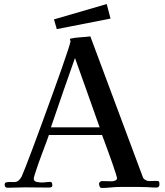

<svg xmlns="http://www.w3.org/2000/svg" viewBox="-20 -926 814 950"><path d="M473 -296Q442 -382 412 -468Q382 -554 351 -639Q321 -554 291 -468Q261 -382 232 -296ZM769 -14Q769 2 754 2Q744 2 732.5 1.5Q721 1 710 0Q688 -1 665.5 -1Q643 -1 620 -1Q609 -1 597.5 -1Q586 -1 574 -1Q552 -1 529 1.5Q506 4 483 4Q476 4 473 -3.5Q470 -11 470 -17Q470 -22 475 -26Q480 -30 484 -30L533 -29Q541 -29 550 -32.5Q559 -36 559 -46Q559 -48 552.5 -68.5Q546 -89 536 -118Q526 -147 515 -176.5Q504 -206 496 -228.5Q488 -251 485 -258H222Q219 -249 210.5 -226Q202 -203 191 -174Q180 -145 170 -116.5Q160 -88 153.5 -67.5Q147 -47 147 -42Q147 -29 161.5 -26Q176 -23 185 -23Q196 -23 206.5 -24.5Q217 -26 227 -26Q236 -26 237.5 -19.5Q239 -13 239 -6Q237 0 232 1Q227 2 222 2Q193 2 163 1.5Q133 1 104 1Q82 1 60.5 2Q39 3 18 3Q3 3 3 -13Q3 -22 12 -24Q21 -26 32.5 -25.5Q44 -25 49 -25Q63 -25 72 -33Q81 -41 87 -52Q91 -61 106.5 -100Q122 -139 144 -198Q166 -257 191 -325.5Q216 -394 240.5 -461.5Q265 -529 285 -586Q305 -643 317 -680Q329 -717 329 -722Q329 -724 327.5 -726.5Q326 -729 326 -731Q326 -734 329 -735Q352 -740 378 -741.5Q404 -743 427 -746L687 -49Q690 -41 699.5 -35.5Q709 -30 718 -30Q727 -30 735.5 -30.5Q744 -31 753 -31Q764 -31 766.5 -27.5Q769 -24 769 -14ZM527 -834 261 -782 247 -830 508 -906Z"/></svg>

Font: Kaisei Tokumin Medium
Style: Regular
Weight: 500
Designer: Font-Kai,
Foundry: KAZUO KANAI
Version: Version 5.003